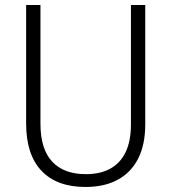

<svg xmlns="http://www.w3.org/2000/svg" viewBox="-20 -734 682 764"><path d="M558 -240Q558 -158 529.5 -102.5Q501 -47 448 -18.5Q395 10 320 10Q206 10 145 -54.5Q84 -119 84 -242V-714H141V-242Q141 -141 187.5 -91Q234 -41 322 -41Q379 -41 419 -63Q459 -85 480 -129Q501 -173 501 -238V-714H558Z"/></svg>

Font: Noto Sans Thai SemiCondensed Light
Style: Regular
Weight: 300
Width: 4
Designer: Monotype Design Team
Foundry: Monotype Imaging Inc.
Version: Version 2.001